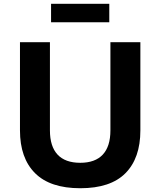

<svg xmlns="http://www.w3.org/2000/svg" viewBox="-20 -982 851 1019"><path d="M86 0ZM86 -290V-758H245V-290Q245 -205 285.5 -161.5Q326 -118 406 -118Q485 -118 525.5 -161.5Q566 -205 566 -290V-758H725V-290Q725 -143 646 -63Q567 17 406 17Q246 17 166 -63Q86 -143 86 -290ZM251 -962H560V-864H251Z"/></svg>

Font: Biryani ExtraBold
Style: Regular
Weight: 800
Designer: Dan Reynolds and Mathieu Reguer
Foundry: Dan Reynolds and Mathieu Reguer
Version: Version 1.004; ttfautohint (v1.1) -l 5 -r 5 -G 72 -x 0 -D la